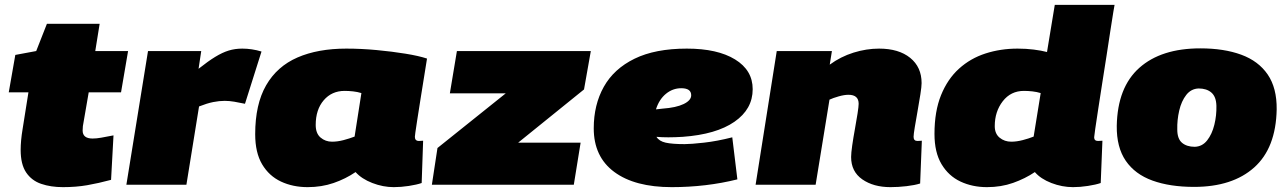

<svg xmlns="http://www.w3.org/2000/svg" viewBox="-20 -760 5297 790"><path d="M447 -203 437 -20Q385 -6 339 2Q293 10 239 10Q189 10 149.5 -3.5Q110 -17 87.5 -50.5Q65 -84 65 -143Q65 -181 73 -229L97 -380H16L43 -534L129 -550L173 -662H390L372 -550H507L478 -380H345L321 -241Q320 -232 320 -223Q320 -190 361 -190Q377 -190 396.5 -193.5Q416 -197 447 -203Z M808 -550 797 -477Q836 -508 865.5 -526Q895 -544 921 -552Q947 -560 977 -560Q1016 -560 1056 -548L988 -333Q964 -338 944 -341.5Q924 -345 904 -345Q882 -345 857 -340Q832 -335 799 -322L747 0H500L589 -550Z M1600 10Q1556 10 1512 -7Q1468 -24 1443 -52Q1402 -24 1352.5 -7Q1303 10 1246 10Q1185 10 1136 -13Q1087 -36 1058.5 -84Q1030 -132 1030 -208Q1030 -331 1075 -409Q1120 -487 1204 -523.5Q1288 -560 1405 -560Q1466 -560 1530 -554Q1594 -548 1649 -539Q1704 -530 1737 -519Q1721 -419 1711 -357Q1701 -295 1696 -261.5Q1691 -228 1689 -214.5Q1687 -201 1687 -197Q1687 -180 1704 -180Q1714 -180 1721 -181L1715 -7Q1695 0 1662.5 5Q1630 10 1600 10ZM1439 -198 1467 -377Q1451 -382 1433 -384Q1415 -386 1398 -386Q1345 -386 1312 -347.5Q1279 -309 1279 -246Q1279 -211 1299 -194Q1319 -177 1346 -177Q1369 -177 1393.5 -183.5Q1418 -190 1439 -198Z M1757 0 1780 -151 2061 -376H1831L1860 -550H2411L2383 -392L2112 -173H2369L2341 0Z M3014 -22Q2950 -6 2882 2Q2814 10 2744 10Q2592 10 2507.5 -52.5Q2423 -115 2423 -232Q2423 -329 2464.5 -403Q2506 -477 2591 -518.5Q2676 -560 2806 -560Q2932 -560 3004.5 -515.5Q3077 -471 3077 -393Q3077 -311 3002 -259Q2927 -207 2789 -197Q2757 -195 2730 -195Q2703 -195 2681 -197Q2692 -179 2719 -173Q2746 -167 2797 -167Q2823 -167 2876.5 -173Q2930 -179 2993 -195ZM2783 -397Q2748 -397 2720 -374Q2692 -351 2679 -310Q2686 -311 2692.5 -311.5Q2699 -312 2706 -313Q2762 -317 2793 -332Q2824 -347 2824 -368Q2824 -397 2783 -397Z M3176 -550H3403L3394 -494Q3439 -527 3492 -543.5Q3545 -560 3597 -560Q3678 -560 3725 -522Q3772 -484 3772 -418Q3772 -404 3767 -372Q3762 -340 3755.5 -303.5Q3749 -267 3744 -237Q3739 -207 3739 -197Q3739 -180 3755 -180Q3764 -180 3773 -181L3766 -5Q3744 2 3710 6Q3676 10 3644 10Q3574 10 3528 -22Q3482 -54 3482 -114Q3482 -130 3486.5 -161.5Q3491 -193 3497.5 -228.5Q3504 -264 3508.5 -293Q3513 -322 3513 -333Q3513 -370 3471 -370Q3454 -370 3431 -363.5Q3408 -357 3393 -350L3336 0H3089Z M4395 10Q4350 10 4306 -7Q4262 -24 4238 -52Q4198 -25 4148.5 -7.5Q4099 10 4041 10Q3981 10 3932 -13Q3883 -36 3854 -84.5Q3825 -133 3825 -209Q3825 -302 3852 -368.5Q3879 -435 3926 -477.5Q3973 -520 4035 -540Q4097 -560 4167 -560Q4202 -560 4233.5 -556Q4265 -552 4288 -546L4320 -740H4566Q4566 -740 4561 -711.5Q4556 -683 4549 -635.5Q4542 -588 4533 -531Q4524 -474 4515 -416.5Q4506 -359 4498.5 -310Q4491 -261 4486.5 -230Q4482 -199 4482 -195Q4482 -180 4498 -180Q4508 -180 4516 -181L4509 -7Q4489 0 4456.5 5Q4424 10 4395 10ZM4141 -177Q4163 -177 4188 -183.5Q4213 -190 4233 -198L4262 -377Q4246 -382 4228 -384Q4210 -386 4193 -386Q4139 -386 4106 -343.5Q4073 -301 4073 -241Q4073 -210 4093 -193.5Q4113 -177 4141 -177Z M4893 9Q4794 9 4722 -17Q4650 -43 4612 -98.5Q4574 -154 4575 -242Q4578 -401 4668 -481Q4758 -561 4919 -561Q5016 -561 5087 -535Q5158 -509 5196 -453.5Q5234 -398 5233 -310Q5230 -151 5140.5 -71Q5051 9 4893 9ZM4896 -156Q4927 -157 4947 -182.5Q4967 -208 4976.5 -246.5Q4986 -285 4985 -325Q4984 -362 4964.5 -379Q4945 -396 4912 -396Q4881 -395 4861 -369.5Q4841 -344 4832 -305Q4823 -266 4824 -227Q4824 -189 4843.5 -172.5Q4863 -156 4896 -156Z"/></svg>

Font: Georama Extended Black
Style: Italic
Weight: 900
Width: 7
Italic angle: -9°
Designer: Jean-Baptiste Levee
Foundry: Production Type
Version: Version 1.000